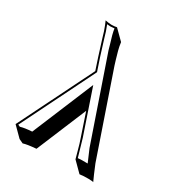

<svg xmlns="http://www.w3.org/2000/svg" viewBox="-182 -811 914 994"><g transform="rotate(30 275.0 -314.5)"><path d="M520.5 59.6Q517.1 57.1 491.2 56.6Q489.3 56.6 488.8 56.6Q487.3 56.6 463.4 57.1L438.5 59.6L381.8 2.9Q376 -15.6 369.6 -41.5Q359.9 -78.6 349.1 -108.9L304.2 -242.2L179.7 56.6Q125.5 61 103.5 68.4L78.6 56.6L22 0L242.2 -443.8L218.3 -516.1Q207.5 -547.9 188.5 -610.8Q179.7 -639.6 178.2 -645L167 -675.3L157.2 -698.2Q178.2 -693.8 193.8 -693.4Q214.8 -693.8 226.1 -696.8L282.7 -640.6Q286.1 -615.2 292 -593.3Q292.5 -591.3 304.7 -548.8Q311.5 -525.4 314 -518.6L481.4 -31.2Q506.8 30.8 520.5 59.6ZM358.9 -112.3Q359.9 -109.9 388.2 -11.7Q388.7 -9.8 389.2 -8.3Q397.9 -9.3 406.7 -9.8Q420.4 -10.3 432.1 -9.8Q440.9 -9.8 447.3 -9.8Q439 -28.3 415.5 -84L247.6 -571.8Q245.6 -578.6 239.3 -601.1Q226.6 -644.5 225.6 -647.5Q219.7 -670.4 217.8 -685.1Q207.5 -683.6 193.8 -683.1Q184.1 -683.1 174.3 -684.6V-683.6Q175.8 -680.2 176.3 -678.7L187.5 -648.4Q189.5 -643.1 198.2 -612.8Q217.3 -550.3 227.5 -519L252.9 -443.4L35.6 -4.4L47.9 1Q71.3 -6.3 116.2 -9.3L269 -376.5Z"/></g></svg>

Font: Linux Biolinum Shadow O
Style: Regular
Weight: 400
Designer: Philipp H. Poll
Foundry: Philipp H. Poll
Version: Version 1.0.4